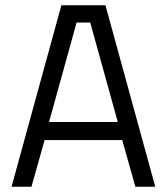

<svg xmlns="http://www.w3.org/2000/svg" viewBox="-20 -712 636 732"><path d="M24 0 214 -692H382L572 0H496L446 -178H150L100 0ZM272 -626 167 -247H429L324 -626Z"/></svg>

Font: Titillium Web[RUS by Daymarius]
Style: Regular
Weight: 400
Designer: Cyrillization by Daymarius
Foundry: Cyrillization by Daymarius
Version: Version 1.002 September 11, 2018